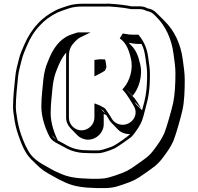

<svg xmlns="http://www.w3.org/2000/svg" viewBox="-20 -785 1062 1031"><path d="M773 -740C760 -747 746 -751 731 -751H686C681 -752 673 -753 664 -755C643 -759 630 -759 609 -762L583 -764C571 -765 558 -766 545 -765H427C395 -765 371 -762 345 -754C324 -747 297 -739 278 -729C242 -710 210 -688 183 -658C152 -625 129 -588 110 -544C99 -518 89 -498 82 -469C75 -440 65 -408 62 -373C57 -319 50 -267 50 -208C50 -195 52 -179 55 -161C59 -126 68 -88 79 -58C96 -9 114 37 147 70L183 105C216 138 259 157 301 181L331 195C382 218 430 223 503 225C570 226 589 224 640 206C698 186 712 179 761 144C806 112 825 101 855 61C878 30 894 9 911 -28C923 -56 953 -161 960 -195C970 -241 972 -300 972 -355C972 -396 967 -420 962 -461C951 -550 916 -620 866 -670L819 -717C806 -730 791 -737 773 -740ZM453 -35C498 -35 537 -73 537 -118V-173C543 -171 547 -169 551 -167L560 -152L567 -140C571 -134 575 -129 580 -124L615 -88C629 -74 652 -64 679 -65C668 -53 608 -11 590 -2C579 4 531 20 516 22C502 24 434 22 424 21C380 17 351 4 322 -14C312 -20 300 -25 290 -31C272 -69 252 -124 252 -177C252 -229 259 -275 263 -323C267 -356 275 -388 286 -413C299 -447 314 -478 336 -503C335 -497 335 -490 335 -483V-153C335 -131 345 -110 360 -95L395 -59C410 -44 431 -35 453 -35ZM546 -175 523 -198C524 -198 534 -193 536 -189ZM641 -584C638 -586 635 -589 632 -591C633 -590 634 -590 635 -590ZM743 -193 710 -226 703 -238 738 -203C727 -222 715 -241 702 -258C687 -274 671 -288 657 -305L692 -270C724 -307 749 -378 732 -443C723 -484 710 -516 685 -541L671 -555L691 -552C701 -550 712 -549 724 -549H740C751 -528 757 -504 761 -474C765 -439 770 -421 770 -387C770 -302 763 -265 743 -193ZM282 -36C272 -42 264 -50 258 -60ZM418 -85C381 -85 350 -116 350 -153V-483C350 -520 361 -539 382 -561C393 -572 402 -580 409 -583L466 -611H402C398 -611 394 -610 391 -609C374 -603 350 -597 333 -586C283 -555 257 -506 237 -454C224 -425 217 -394 213 -360C209 -312 202 -266 202 -212C202 -153 225 -92 245 -53C260 -23 294 -13 314 -1C344 17 376 32 423 36C435 37 500 39 518 37C537 35 583 18 597 11C614 2 670 -38 682 -47C699 -61 713 -86 722 -98C742 -128 747 -148 758 -191C778 -262 785 -302 785 -387C785 -422 780 -442 776 -476C769 -530 750 -567 723 -599H689C678 -599 668 -600 659 -602L639 -605L623 -579C655 -557 671 -522 682 -474C698 -414 675 -349 646 -315L637 -305L655 -284C668 -266 679 -248 690 -230L697 -218C733 -161 676 -103 622 -117C603 -122 589 -132 580 -148L573 -160C568 -168 563 -175 558 -183L547 -199C542 -206 532 -210 530 -211C522 -216 516 -219 508 -222L487 -230V-153C487 -117 455 -85 418 -85ZM808 -706 820 -694C867 -647 901 -580 912 -494C917 -453 922 -430 922 -390C922 -335 919 -277 910 -233C903 -200 873 -94 862 -69C845 -33 831 -14 808 17C779 56 763 64 717 97C668 132 658 137 600 157C549 174 534 176 468 175C395 173 350 168 302 146L273 133C224 105 176 84 146 46C124 17 108 -21 93 -63C83 -92 74 -129 70 -163C67 -181 65 -196 65 -208C65 -266 72 -318 77 -372C80 -405 90 -435 97 -465C104 -492 113 -512 124 -538C142 -581 164 -617 194 -648C220 -677 250 -698 285 -716C302 -724 329 -733 350 -740C374 -748 396 -750 427 -750H545H546C559 -751 570 -750 582 -749L607 -747C629 -744 642 -744 661 -740C671 -738 678 -737 685 -736H731C744 -736 756 -732 768 -726C785 -723 797 -717 808 -706ZM525 -467H523C517 -467 510 -466 500 -465L487 -463V-375L509 -386C523 -393 532 -398 544 -406C546 -411 548 -417 551 -423V-427C551 -437 548 -449 547 -455L544 -466H532C527 -466 528 -466 525 -467Z"/></svg>

Font: Blanket
Style: Poster
Weight: 900
Foundry: Cannot Into Space Fonts
Version: Version 0.9